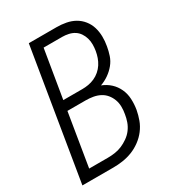

<svg xmlns="http://www.w3.org/2000/svg" viewBox="-178 -838 855 941"><g transform="rotate(-30 250.0 -367.5)"><path d="M10 0 131 -735H288Q315 -735 341.5 -730Q368 -725 390 -712.5Q412 -700 428 -680Q444 -660 451.5 -635.5Q459 -611 459.5 -584Q460 -557 455 -530Q451 -506 443 -482Q435 -458 418.5 -438Q402 -418 380.5 -403Q359 -388 334 -379Q362 -368 382.5 -349Q403 -330 415 -304Q427 -278 428.5 -248Q430 -218 425 -188Q420 -161 410.5 -135Q401 -109 383.5 -86Q366 -63 342 -45.5Q318 -28 292 -18Q266 -8 239 -4Q212 0 186 0ZM138 -409H246Q263 -409 280.5 -412Q298 -415 315 -422.5Q332 -430 346.5 -442.5Q361 -455 371 -470.5Q381 -486 387 -503Q393 -520 396 -538Q399 -556 399 -574Q399 -592 394 -609Q389 -626 379.5 -640Q370 -654 356 -663Q342 -672 324 -676Q306 -680 288 -680H183ZM80 -55H186Q206 -55 226.5 -58Q247 -61 266 -69Q285 -77 303.5 -90Q322 -103 335 -120.5Q348 -138 355 -158Q362 -178 365 -198Q369 -219 368.5 -240Q368 -261 361 -279.5Q354 -298 341.5 -313Q329 -328 311.5 -337Q294 -346 273.5 -349.5Q253 -353 232 -353H129Z"/></g></svg>

Font: Iosevka Light
Style: Italic
Weight: 300
Italic angle: -9°
Monospace: yes
Designer: Belleve Invis
Foundry: Belleve Invis
Version: Version 32.5.0; ttfautohint (v1.8.4)